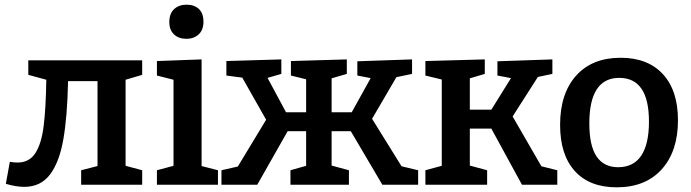

<svg xmlns="http://www.w3.org/2000/svg" viewBox="-20 -790 2955 821"><path d="M588 -470 517 -449V-81L588 -62V0H327V-62L397 -80V-443H271Q268 -293 251 -195Q234 -97 194 -44Q154 9 84 9Q48 9 5 -4L22 -98Q40 -95 55 -95Q105 -95 131 -135Q157 -175 166.5 -249.5Q176 -324 178 -449L101 -470V-532H588Z M842 -536V-80L912 -62V0H651V-62L722 -81V-449L651 -467V-529ZM704 -696Q704 -732 724.5 -751Q745 -770 778 -770Q811 -770 830.5 -751.5Q850 -733 850 -697Q850 -662 829.5 -643Q809 -624 777 -624Q744 -624 724 -643Q704 -662 704 -696Z M1571 -282 1697 -79 1768 -62V0H1615L1480 -229H1398V-82L1472 -62V0H1222V-62L1289 -81V-229H1210L1080 0H927V-62L997 -78L1118 -278L1016 -458L948 -467V-529L1183 -536V-474L1124 -457L1203 -310H1289V-451L1224 -467V-529L1463 -536V-474L1398 -455V-310H1484L1565 -456L1508 -467V-528L1742 -536V-474L1675 -460Z M2172 -292 2295 -79 2363 -62V0H2212L2081 -240H1989V-82L2063 -62V0H1799V-62L1869 -81V-450L1799 -467V-529L2053 -536V-474L1989 -455V-321H2081L2165 -456L2107 -467V-528L2342 -536V-474L2280 -461Z M2879 -276Q2879 -143 2809.5 -66Q2740 11 2617 11Q2501 11 2438 -58.5Q2375 -128 2375 -256Q2375 -390 2443.5 -466.5Q2512 -543 2634 -543Q2750 -543 2814.5 -473Q2879 -403 2879 -276ZM2500 -262Q2500 -167 2531 -121Q2562 -75 2623 -75Q2689 -75 2722 -124.5Q2755 -174 2755 -270Q2755 -457 2628 -457Q2500 -457 2500 -262Z"/></svg>

Font: Bitter Pro SemiBold
Style: Regular
Weight: 600
Designer: Sol Matas, and Bitter project Authors
Foundry: Sol Matas
Version: Version 1.010